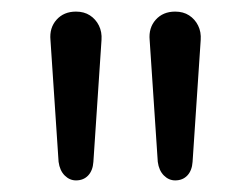

<svg xmlns="http://www.w3.org/2000/svg" viewBox="-20 -732 432 331"><path d="M111 -421Q100 -421 91.5 -429.5Q83 -438 81 -453L67 -663Q65 -684 77.5 -698Q90 -712 111 -712Q125 -712 135 -705.5Q145 -699 150.5 -688Q156 -677 155 -663L141 -453Q140 -438 132 -429.5Q124 -421 111 -421ZM282 -421Q271 -421 262.5 -429.5Q254 -438 252 -453L238 -663Q236 -684 248.5 -698Q261 -712 282 -712Q296 -712 306 -705.5Q316 -699 321.5 -688Q327 -677 326 -663L312 -453Q311 -438 303 -429.5Q295 -421 282 -421Z"/></svg>

Font: Nunito
Style: Regular
Weight: 400
Designer: Vernon Adams
Foundry: Vernon Adams
Version: Version 3.602